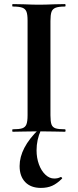

<svg xmlns="http://www.w3.org/2000/svg" viewBox="-20 -645 382 940"><path d="M298 -12Q301 -12 301 -6Q301 0 298 0Q265 0 246 -1L170 -2L96 -1Q76 0 42 0Q40 0 40 -6Q40 -12 42 -12Q74 -12 89 -17Q104 -22 109.5 -36.5Q115 -51 115 -81V-544Q115 -574 109.5 -588Q104 -602 89 -607.5Q74 -613 42 -613Q40 -613 40 -619Q40 -625 42 -625L96 -624Q142 -622 170 -622Q201 -622 247 -624L298 -625Q301 -625 301 -619Q301 -613 298 -613Q267 -613 252 -607Q237 -601 232 -586.5Q227 -572 227 -542V-81Q227 -50 232 -36Q237 -22 251.5 -17Q266 -12 298 -12ZM76 168Q76 79 170 -12L180 -7Q159 39 159 91Q159 128 170.5 159.5Q182 191 202 210Q222 229 245 229Q264 229 276 222H278Q281 222 283.5 225Q286 228 283 230Q259 254 235.5 264.5Q212 275 180 275Q131 275 103.5 246.5Q76 218 76 168Z"/></svg>

Font: Cormorant Garamond
Style: Bold
Weight: 700
Designer: Christian Thalmann (Catharsis Fonts)
Foundry: Catharsis Fonts
Version: Version 4.000